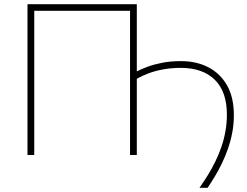

<svg xmlns="http://www.w3.org/2000/svg" viewBox="-20 -733 1168 908"><path d="M923.5 155Q944.5 125 963.8 93.8Q983 62.5 999.2 29Q1015.5 -4.5 1027.5 -39.8Q1039.5 -75 1046.2 -112.8Q1053 -150.5 1053 -191Q1053 -299.5 995.8 -355.8Q938.5 -412 835.5 -412Q791.5 -412 753.8 -405.2Q716 -398.5 684.8 -387Q653.5 -375.5 627 -360.5V-238Q627 -173 627 -117Q627 -61 627 0H595Q595 -61 595 -117Q595 -173 595 -238V-472Q595 -537.5 595 -593.5Q595 -649.5 595 -710L619 -682H121L142 -710Q142 -649.5 142 -593.5Q142 -537.5 142 -472V-238Q142 -173 142 -117Q142 -61 142 0H110Q110 -61 110 -117Q110 -173 110 -238V-475Q110 -540.5 110 -596.5Q110 -652.5 110 -713H627Q627 -652.5 627 -596.5Q627 -540.5 627 -475V-395.5Q647.5 -406 677.5 -417.2Q707.5 -428.5 747.2 -436.2Q787 -444 835.5 -444Q908.5 -444 965 -415Q1021.5 -386 1053.8 -329.2Q1086 -272.5 1086 -188Q1086 -146 1078.5 -106.5Q1071 -67 1058.2 -30.2Q1045.5 6.5 1029.5 39.5Q1013.5 72.5 996 101.5Q978.5 130.5 962 155Z"/></svg>

Font: Commissioner Thin
Style: Regular
Weight: 100
Designer: Kostas Bartsokas
Foundry: Kostas Bartsokas
Version: Version 1.001;gftools[0.9.23]